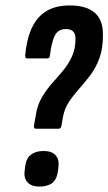

<svg xmlns="http://www.w3.org/2000/svg" viewBox="-20 -681 399 707"><path d="M112 -207Q104 -207 105 -218L112 -258Q118 -295 134.5 -323Q151 -351 172 -374.5Q193 -398 212.5 -421.5Q232 -445 245 -473Q258 -501 258 -538Q258 -557 249 -565.5Q240 -574 223 -574Q194 -574 182 -550.5Q170 -527 164 -478Q164 -466 154 -466H80Q75 -466 73.5 -470Q72 -474 73 -480Q82 -572 122 -616.5Q162 -661 236 -661Q298 -661 329 -634Q360 -607 359 -551Q359 -502 346 -466.5Q333 -431 312.5 -404Q292 -377 271 -353.5Q250 -330 234 -306Q218 -282 212 -251L206 -217Q204 -207 196 -207ZM125 6Q96 6 81.5 -9.5Q67 -25 71 -54L73 -70Q77 -99 94.5 -112Q112 -125 141 -125Q171 -125 185 -109Q199 -93 195 -64L193 -49Q189 -20 172 -7Q155 6 125 6Z"/></svg>

Font: Sofia Sans Extra Condensed
Style: Bold Italic
Weight: 700
Italic angle: -9°
Designer: Botio Nikoltchev, Ani Petrova
Foundry: lettersoup
Version: Version 4.101